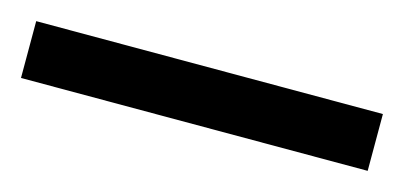

<svg xmlns="http://www.w3.org/2000/svg" viewBox="-28 13 467 222"><g transform="rotate(15 205.5 124.0)"><path d="M-2 90H413V158H-2Z"/></g></svg>

Font: hexhindi15
Style: Regular
Weight: 400
Designer: Jelle Bosma - Monotype Design Team
Foundry: Monotype Imaging Inc.
Version: Version 2.006